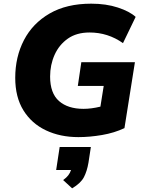

<svg xmlns="http://www.w3.org/2000/svg" viewBox="-20 -736 787 1046"><path d="M407 11Q308 11 230 -26Q152 -63 107.5 -135Q63 -207 63 -312Q63 -426 110.5 -517.5Q158 -609 250.5 -662.5Q343 -716 477 -716Q558 -716 622 -695Q686 -674 719 -644L650 -501Q568 -559 468 -559Q397 -559 349.5 -525.5Q302 -492 277.5 -437.5Q253 -383 253 -319Q253 -228 301.5 -185.5Q350 -143 435 -143Q477 -143 527 -155L545 -268H404L423 -397H715L658 -38Q603 -12 536 -0.5Q469 11 407 11ZM373 290 324 245Q342 232 352 219Q362 206 367 190H286L305 65H475L462 150Q454 197 437 229.5Q420 262 373 290Z"/></svg>

Font: Nunito Sans Black
Style: Italic
Weight: 900
Italic angle: -9°
Designer: Vernon Adams
Foundry: Vernon Adams
Version: Version 3.006; ttfautohint (v1.8.3)